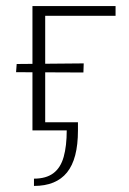

<svg xmlns="http://www.w3.org/2000/svg" viewBox="-20 -430 425 633"><path d="M87 0V-410H129V0ZM255 -191 33 -192 35 -219 256 -221ZM109 -378V-410H361V-378ZM92 183V159Q132 159 156 141Q180 123 190 87Q200 51 200 0H103V-27H237V0Q237 94 201 138.5Q165 183 92 183Z"/></svg>

Font: Ysabeau Infant ExtraLight
Style: Regular
Weight: 250
Designer: Christian Thalmann (Catharsis Fonts)
Version: Version 2.001;gftools[0.9.30]; featfreeze: ss01,ss02,lnum